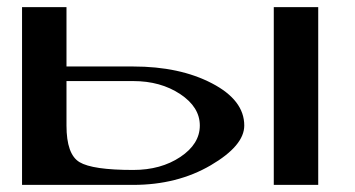

<svg xmlns="http://www.w3.org/2000/svg" viewBox="-20 -520 998 540"><path d="M875 -500V0H750V-500ZM42 -333V-500H167V-333H354.5Q485.4 -333 576.2 -285.6Q667 -238.3 667 -167Q667 -110.4 572.8 -55.2Q478.5 0 354.5 0H167H42V-208ZM167 -292V-167Q167 -85.9 203.6 -64Q240.2 -42 354.5 -42Q432.6 -42 487.3 -78.6Q542 -115.2 542 -167Q542 -218.8 486.8 -255.4Q431.6 -292 354.5 -292Z"/></svg>

Font: okolaks
Style: Bold
Weight: 600
Width: 8
Version: Version 000.6.0